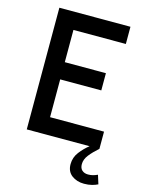

<svg xmlns="http://www.w3.org/2000/svg" viewBox="-133 -778 802 1067"><g transform="rotate(15 268.0 -245.0)"><path d="M72.5 0V-700H481.5V-601H180V-415.5H416.5V-316.5H180V-99H490.5V0ZM434 0H490.5Q459 27.5 438.5 53.5Q418 79.5 418 107Q418 130.5 431.2 142.2Q444.5 154 466 154Q481 154 494 150.5Q507 147 520 141L536 192Q522.5 199 502.8 204.2Q483 209.5 457.5 209.5Q415.5 209.5 386.5 187.5Q357.5 165.5 357.5 123.5Q357.5 84.5 381.5 53.2Q405.5 22 434 0Z"/></g></svg>

Font: Cabin SemiCondensedMedium
Style: Regular
Weight: 500
Width: 4
Designer: Pablo Impallari
Foundry: Pablo Impallari. http://www.impallari.com Igino Marini. http://www.ikern.com
Version: Version 3.001